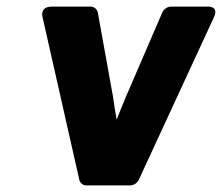

<svg xmlns="http://www.w3.org/2000/svg" viewBox="-20 -536 672 581"><path d="M220 8C222 17 230 25 241 25H374C383 25 395 19 400 8L627 -483C644 -519 608 -516 608 -516H497C487 -516 476 -509 471 -498L361 -243C351 -220 343 -199 333 -174C329 -197 325 -220 322 -243L276 -498C274 -508 265 -516 254 -516H137C98 -516 109 -483 109 -483Z"/></svg>

Font: Falling Sky
Style: BlkObl
Weight: 900
Designer: Paul D. Hunt
Foundry: Adobe Systems Incorporated
Version: Version 1.02